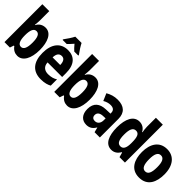

<svg xmlns="http://www.w3.org/2000/svg" viewBox="137 -1741 2727 2727"><g transform="rotate(45 1500.0 -378.0)"><path d="M306 10C412 10 475 -105 475 -277C475 -435 423 -559 310 -559C255 -559 205 -533 178 -479H172C176 -521 179 -548 179 -578V-761H40V0H149L169 -59H179C213 -11 257 10 306 10ZM253 -117C203 -117 177 -167 177 -275C177 -379 201 -433 253 -433C304 -433 328 -381 328 -276C328 -172 304 -117 253 -117Z M602 -618V-606H684C704 -623 730 -653 760 -687C788 -653 813 -626 836 -606H917V-618C880 -668 845 -722 823 -766H697C679 -728 633 -659 602 -618ZM776 10C857 10 910 -9 942 -28V-154C912 -133 865 -115 800 -115C729 -115 680 -152 677 -229H970V-307C970 -480 887 -559 761 -559C611 -559 530 -451 530 -274C530 -91 616 10 776 10ZM830 -330H677C679 -403 708 -437 757 -437C801 -437 829 -405 830 -330Z M1306 10C1412 10 1475 -105 1475 -277C1475 -435 1423 -559 1310 -559C1255 -559 1205 -533 1178 -479H1172C1176 -521 1179 -548 1179 -578V-761H1040V0H1149L1169 -59H1179C1213 -11 1257 10 1306 10ZM1253 -117C1203 -117 1177 -167 1177 -275C1177 -379 1201 -433 1253 -433C1304 -433 1328 -381 1328 -276C1328 -172 1304 -117 1253 -117Z M1692 10C1753 10 1796 -17 1828 -74H1831L1850 0H1956V-373C1956 -496 1886 -560 1757 -560C1687 -560 1631 -541 1577 -510L1624 -401C1660 -422 1697 -435 1738 -435C1789 -435 1823 -415 1823 -361V-346L1734 -343C1617 -339 1544 -284 1544 -161C1544 -54 1600 10 1692 10ZM1739 -114C1706 -114 1678 -131 1678 -174C1678 -222 1714 -246 1772 -248L1822 -250V-212C1822 -146 1785 -114 1739 -114Z M2192 10C2249 10 2292 -18 2323 -72H2331L2351 0H2460V-761H2321V-584C2321 -551 2326 -509 2332 -480H2325C2297 -534 2249 -559 2196 -559C2082 -559 2025 -445 2025 -272C2025 -109 2076 10 2192 10ZM2250 -117C2195 -117 2170 -165 2170 -274C2170 -376 2192 -433 2252 -433C2311 -433 2329 -378 2329 -272V-256C2329 -162 2303 -117 2250 -117Z M2750 10C2921 10 2976 -127 2976 -276C2976 -458 2887 -560 2750 -560C2596 -560 2524 -439 2524 -277C2524 -123 2586 10 2750 10ZM2750 -114C2694 -114 2669 -170 2669 -277C2669 -383 2694 -435 2750 -435C2806 -435 2831 -382 2831 -277C2831 -169 2808 -114 2750 -114Z"/></g></svg>

Font: Noto Sans Mono ExtraCondensed ExtraBold
Style: Regular
Weight: 800
Width: 2
Designer: Monotype Design Team
Foundry: Monotype Imaging Inc.
Version: Version 2.014